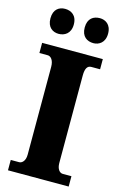

<svg xmlns="http://www.w3.org/2000/svg" viewBox="-138 -981 651 1039"><g transform="rotate(15 188.0 -462.0)"><path d="M287 -784C317 -784 351 -803 351 -854C351 -906 317 -924 287 -924C252 -924 220 -906 220 -854C220 -803 252 -784 287 -784ZM92 -784C125 -784 159 -803 159 -854C159 -906 125 -924 92 -924C60 -924 28 -906 28 -854C28 -803 60 -784 92 -784ZM19 0H359V-58H310C293 -58 277 -76 277 -110V-600C277 -641 289 -657 310 -657H359V-714H19V-657H66C81 -657 100 -641 100 -601V-109C100 -73 81 -58 66 -58H19Z"/></g></svg>

Font: Noto Serif Devanagari Condensed Black
Style: Regular
Weight: 900
Width: 3
Designer: Universal Thirst, Indian Type Foundry and the Monotype Design Team
Foundry: Monotype Imaging Inc.
Version: Version 2.004